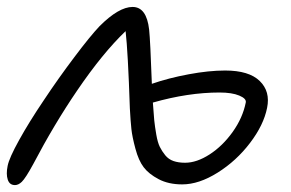

<svg xmlns="http://www.w3.org/2000/svg" viewBox="-39 -474 835 550"><path d="M3.9 56.2Q-11.7 56.2 -16.8 40.5Q-22 24.9 -17.1 1Q-12.7 -21.5 15.9 -73Q44.4 -124.5 85.9 -186Q128.4 -250 174.1 -310.5Q219.7 -371.1 246.1 -398.9Q301.3 -454.1 340.8 -454.1Q380.9 -454.1 388.2 -389.2Q391.6 -357.4 396 -233.9Q443.8 -250.5 501.5 -261.2Q559.1 -272 606 -272Q674.3 -272 705.1 -241.9Q735.8 -211.9 726.1 -165Q716.3 -115.7 677.2 -64.5Q638.2 -13.2 584.5 20.5Q530.8 54.2 482.9 54.2Q443.8 54.2 415.5 39.3Q387.2 24.4 372.6 5.1Q357.9 -14.2 348.9 -48.1Q339.8 -82 337.4 -104.2Q335 -126.5 333 -163.1Q327.6 -325.7 320.8 -384.8Q254.9 -321.8 182.1 -214.8Q116.2 -118.2 56.2 -3.9Q34.2 36.6 23.4 46.9Q13.7 56.2 3.9 56.2ZM589.8 -209Q500 -209 398.9 -180.2Q400.9 -148.9 402.8 -129.9Q404.8 -110.8 408.7 -88.4Q412.6 -65.9 418.7 -53.5Q424.8 -41 434.3 -29.3Q443.8 -17.6 458 -12.7Q472.2 -7.8 491.2 -7.8Q524.4 -7.8 561.5 -31.7Q598.6 -55.7 627.4 -95.9Q656.2 -136.2 665 -180.2Q667.5 -191.4 646.5 -200.2Q625.5 -209 589.8 -209Z"/></svg>

Font: Shantell Sans Bouncy
Style: Italic
Weight: 300
Italic angle: -11.31°
Designer: Stephen Nixon, Anya Danilova, Shantell Martin
Foundry: Arrow Type
Version: Version 1.006;[9816181b4]